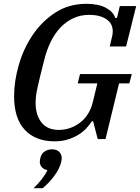

<svg xmlns="http://www.w3.org/2000/svg" viewBox="-20 -730 735 1008"><path d="M267 12Q167 12 110.5 -48Q54 -108 54 -225Q54 -303 78.5 -388.5Q103 -474 151 -545.5Q199 -617 270 -663.5Q341 -710 434 -710Q497 -710 536 -689Q575 -668 585 -636H594L609 -698H695L642 -486H556L568 -536Q570 -543 571 -550.5Q572 -558 572 -565Q572 -607 538 -629.5Q504 -652 448 -652Q402 -652 364 -634Q326 -616 296.5 -584.5Q267 -553 246 -510Q225 -467 213 -418Q199 -364 190.5 -328.5Q182 -293 176.5 -268Q171 -243 169 -225Q167 -207 167 -189Q167 -126 198 -87Q229 -48 288 -48Q350 -48 400 -86Q450 -124 467 -193L491 -292H388L400 -341H672L659 -292H605L534 0H493L469 -93H462Q450 -74 432 -55Q414 -36 389 -21Q364 -6 333.5 3Q303 12 267 12ZM156 258Q178 238 198.5 211.5Q219 185 229 163Q211 160 200 148Q189 136 189 120Q189 113 192 99Q197 77 214 65.5Q231 54 254 54Q277 54 290.5 67Q304 80 304 100Q304 110 301 122Q292 157 264.5 194Q237 231 204 258H156Z"/></svg>

Font: IBM Plex Serif Medm
Style: Italic
Weight: 500
Italic angle: -14°
Designer: Mike Abbink, Paul van der Laan, Pieter van Rosmalen
Foundry: Bold Monday
Version: Version 3.001